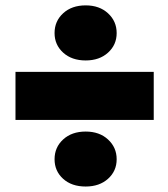

<svg xmlns="http://www.w3.org/2000/svg" viewBox="-20 -699 621 708"><path d="M37.1 -256.8V-434.1H546.9V-256.8ZM295.9 -11.2Q244.1 -11.2 212.6 -39.8Q181.2 -68.4 181.2 -111.8Q181.2 -155.8 212.9 -184.8Q244.6 -213.9 295.9 -213.9Q346.7 -213.9 378.4 -184.6Q410.2 -155.3 410.2 -111.8Q410.2 -68.4 378.4 -39.8Q346.7 -11.2 295.9 -11.2ZM295.9 -476.1Q244.6 -476.1 212.9 -504.9Q181.2 -533.7 181.2 -577.1Q181.2 -621.1 212.9 -650.1Q244.6 -679.2 295.9 -679.2Q346.7 -679.2 378.4 -649.9Q410.2 -620.6 410.2 -577.1Q410.2 -533.7 378.4 -504.9Q346.7 -476.1 295.9 -476.1Z"/></svg>

Font: Poppins ExtraBold
Style: Regular
Weight: 800
Designer: Ninad Kale (Devanagari), Jonny Pinhorn (Latin)
Foundry: Indian Type Foundry
Version: Version 3.200;PS 1.000;hotconv 16.6.54;makeotf.lib2.5.65590